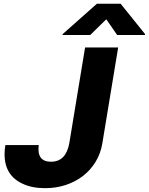

<svg xmlns="http://www.w3.org/2000/svg" viewBox="-20 -976 780 1006"><path d="M8.2 -215.9H182.9Q171.9 -128.6 247.2 -128.6Q325.3 -128.6 343 -225.1L425.8 -727.3H599.1L516 -223.7Q507.1 -171.2 480.8 -128Q454.5 -84.9 415.1 -54.3Q375.7 -23.8 324.9 -6.9Q274.1 9.9 216.3 9.9Q181.8 9.9 152.2 4.1Q122.5 -1.8 96.6 -14.2Q70.7 -26.3 51.1 -44.6Q31.6 -62.9 19.9 -87.9Q8.2 -112.9 5 -144.7Q1.8 -176.5 8.2 -215.9ZM307.5 -792.6 308.2 -797.2 487.6 -956.3H612.2L740.1 -797.2L739.3 -792.6H593.8L536.9 -875L452.8 -792.6Z"/></svg>

Font: Inter P Extra Bold
Style: Italic
Weight: 800
Italic angle: 9.39999°
Designer: Rasmus Andersson
Foundry: rsms
Version: Version 3.018;git-588b23468